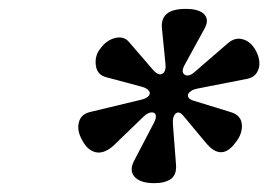

<svg xmlns="http://www.w3.org/2000/svg" viewBox="-20 -727 604 432"><path d="M164.1 -413.1Q152.8 -433.6 157.5 -451.9Q162.1 -470.2 183.1 -475.1L298.8 -502.9Q310.5 -505.9 314.9 -511.5Q319.3 -517.1 314.9 -522.9Q310.5 -528.8 297.9 -532.2L219.2 -553.2Q198.2 -558.6 195.6 -580.3Q192.9 -602.1 206.1 -618.2Q220.2 -637.2 239.5 -641.6Q258.8 -646 270 -632.8L325.2 -568.8Q337.4 -555.7 345.9 -561.5Q354.5 -567.4 352.1 -585L344.2 -665Q342.8 -686 356 -696.5Q369.1 -707 397.9 -707Q428.2 -707 439.7 -694.6Q451.2 -682.1 439.9 -662.1L395 -580.1Q386.7 -564.5 395.8 -558.8Q404.8 -553.2 418.9 -565.9L494.1 -630.9Q509.8 -643.6 527.1 -638.4Q544.4 -633.3 555.2 -613.8Q567.4 -591.3 562 -572.8Q556.6 -554.2 537.1 -549.8L424.8 -527.8Q412.6 -525.4 406.7 -519.8Q400.9 -514.2 403.6 -508.5Q406.2 -502.9 417 -500L498 -475.1Q522.5 -468.3 524.2 -446.8Q525.9 -425.3 508.8 -404.8Q478.5 -364.7 444.8 -403.8L393.1 -465.8Q383.3 -478 375.5 -471.7Q367.7 -465.3 369.1 -446.8L376 -356.9Q377.9 -334 364.7 -324.5Q351.6 -314.9 327.1 -314.9Q295.4 -314.9 282.7 -329.3Q270 -343.8 282.2 -366.2L327.1 -452.1Q332 -461.9 330.3 -468.3Q328.6 -474.6 320.6 -474.1Q312.5 -473.6 303.2 -464.8L233.9 -397.9Q212.4 -379.9 194.1 -384.8Q175.8 -389.6 164.1 -413.1Z"/></svg>

Font: Linguistics Pro
Style: Bold Italic
Weight: 700
Italic angle: -12°
Designer: Stefan Peev, Context Ltd
Foundry: Stefan Peev, Context Ltd
Version: Version 001.000